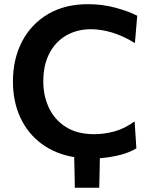

<svg xmlns="http://www.w3.org/2000/svg" viewBox="-20 -747 724 920"><path d="M338.5 152.5Q338 116 337.2 79.5Q336.5 43 335.5 6Q244 -9.5 178.2 -58.8Q112.5 -108 77.2 -184.2Q42 -260.5 42 -356.5Q42 -464 85.5 -547.8Q129 -631.5 209.8 -679.2Q290.5 -727 401.5 -727Q471 -727 534.2 -709.8Q597.5 -692.5 637.5 -671.5L626.5 -540.5Q568.5 -576 515.8 -591.5Q463 -607 416 -607Q350 -607 298.2 -577.5Q246.5 -548 217 -492Q187.5 -436 187.5 -356.5Q187.5 -287.5 214.5 -230.2Q241.5 -173 295.8 -138.5Q350 -104 431.5 -104Q479.5 -104 528.8 -117.5Q578 -131 625 -165.5L633.5 -36Q599 -15.5 553.2 -4Q507.5 7.5 458.5 11Q458 46.5 457.2 81.8Q456.5 117 455.5 152.5Z"/></svg>

Font: Commissioner SemiBold
Style: Regular
Weight: 600
Designer: Kostas Bartsokas
Foundry: Kostas Bartsokas
Version: Version 1.000; ttfautohint (v1.8.3)